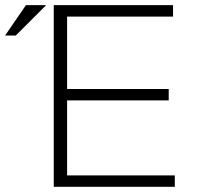

<svg xmlns="http://www.w3.org/2000/svg" viewBox="-44 -718 758 738"><path d="M55.7 -698.2H133.3L16.6 -581.5H-24.4ZM621.1 -698.2V-654.3H213.9V-376H604.5V-332H213.9V-43.9H627.9V0H162.6V-698.2Z"/></svg>

Font: Sansation Light
Style: Light
Weight: 300
Designer: Bernd Montag
Version: Version 1.301